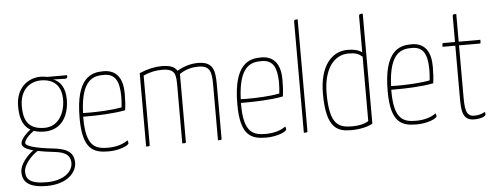

<svg xmlns="http://www.w3.org/2000/svg" viewBox="-56 -890 3214 1243"><g transform="rotate(-5 1550.5 -268.5)"><path d="M267 -505C250 -508 232 -510 223 -510C137 -510 61 -448 61 -332C61 -268 73 -206 127 -175C97 -152 62 -115 62 -89C62 -67 90 -51 134 -39C93 -10 45 45 45 94C45 148 71 198 202 198C333 198 397 128 397 63C397 -16 331 -32 263 -40C162 -51 86 -69 86 -91C86 -111 118 -144 148 -165C167 -158 190 -154 217 -154C333 -154 379 -249 379 -350C379 -421 350 -468 303 -485C324 -484 356 -483 379 -483C391 -483 395 -488 395 -496C395 -502 393 -505 393 -505ZM85 -330C85 -435 149 -486 223 -486C304 -486 355 -442 355 -350C355 -269 314 -178 220 -178C101 -178 85 -257 85 -330ZM202 174C89 174 69 138 69 94C69 51 118 -6 162 -33C191 -27 225 -22 261 -18C315 -12 373 -1 373 64C373 120 314 174 202 174Z M619 -14C539 -14 475 -31 475 -217V-228H508C562 -228 665 -230 749 -246C754 -276 756 -315 756 -354C756 -445 722 -510 631 -510C554 -510 451 -486 451 -221C451 -15 523 10 620 10C690 10 752 -17 752 -32C752 -36 751 -43 747 -51C717 -27 668 -14 619 -14ZM632 -486C710 -486 730 -430 732 -342C732 -318 731 -297 728 -267C665 -254 571 -251 516 -251C497 -251 483 -252 476 -252C484 -477 571 -486 632 -486Z M864 0C886 0 888 0 888 -10V-459C934 -480 972 -486 1010 -486C1099 -486 1099 -445 1099 -368V0C1123 0 1123 0 1123 -10V-368V-369V-449C1166 -478 1207 -486 1245 -486C1318 -486 1331 -449 1331 -367V0C1355 0 1355 0 1355 -10V-360C1355 -458 1341 -510 1244 -510C1203 -510 1155 -498 1109 -471C1095 -496 1067 -510 1009 -510C965 -510 918 -500 864 -477Z M1644 -14C1564 -14 1500 -31 1500 -217V-228H1533C1587 -228 1690 -230 1774 -246C1779 -276 1781 -315 1781 -354C1781 -445 1747 -510 1656 -510C1579 -510 1476 -486 1476 -221C1476 -15 1548 10 1645 10C1715 10 1777 -17 1777 -32C1777 -36 1776 -43 1772 -51C1742 -27 1693 -14 1644 -14ZM1657 -486C1735 -486 1755 -430 1757 -342C1757 -318 1756 -297 1753 -267C1690 -254 1596 -251 1541 -251C1522 -251 1508 -252 1501 -252C1509 -477 1596 -486 1657 -486Z M1913 -735C1895 -735 1889 -735 1889 -720V0C1912 0 1913 0 1913 -10Z M2311 -486C2285 -504 2256 -510 2217 -510C2118 -510 2034 -426 2034 -241C2034 -15 2107 10 2197 10C2253 10 2304 -2 2336 -20V-735C2319 -735 2311 -735 2311 -720ZM2311 -39C2283 -21 2244 -14 2204 -14C2119 -15 2058 -33 2058 -241C2058 -403 2130 -486 2220 -486C2265 -486 2285 -479 2311 -458Z M2621 -14C2541 -14 2477 -31 2477 -217V-228H2510C2564 -228 2667 -230 2751 -246C2756 -276 2758 -315 2758 -354C2758 -445 2724 -510 2633 -510C2556 -510 2453 -486 2453 -221C2453 -15 2525 10 2622 10C2692 10 2754 -17 2754 -32C2754 -36 2753 -43 2749 -51C2719 -27 2670 -14 2621 -14ZM2634 -486C2712 -486 2732 -430 2734 -342C2734 -318 2733 -297 2730 -267C2667 -254 2573 -251 2518 -251C2499 -251 2485 -252 2478 -252C2486 -477 2573 -486 2634 -486Z M2915 -476V-153C2915 -61 2915 10 2995 10C3036 10 3071 -2 3071 -17C3071 -22 3070 -27 3068 -32C3045 -21 3030 -14 2997 -14C2941 -14 2939 -71 2939 -150V-476H3074C3080 -476 3080 -479 3080 -500H2939V-680C2917 -680 2915 -680 2915 -665V-500H2840C2833 -500 2832 -497 2832 -476Z"/></g></svg>

Font: Yanone Kaffeesatz Extra Light
Style: Regular
Weight: 200
Designer: Yanone (Cyrillic: Daniel Pouzeot & Huerta Tipografica)
Foundry: Yanone
Version: Version 1.100;PS 001.100;hotconv 1.0.70;makeotf.lib2.5.58329